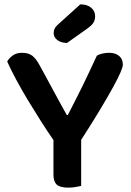

<svg xmlns="http://www.w3.org/2000/svg" viewBox="-20 -853 602 880"><path d="M543 -557Q543 -546 532 -520.5Q521 -495 498 -453Q475 -411 439 -351Q403 -291 352 -212V-1Q344 1 327.5 4Q311 7 293 7Q255 7 240 -7Q225 -21 225 -53V-211Q198 -250 168 -297Q138 -344 109 -392Q80 -440 55 -486.5Q30 -533 13 -571Q21 -586 38 -598.5Q55 -611 81 -611Q110 -611 127.5 -598Q145 -585 162 -553Q170 -539 187.5 -506.5Q205 -474 224.5 -438Q244 -402 261.5 -370Q279 -338 286 -326H291Q310 -363 327 -396.5Q344 -430 360 -462.5Q376 -495 391.5 -528.5Q407 -562 424 -598Q436 -605 451.5 -608Q467 -611 481 -611Q508 -611 525.5 -597Q543 -583 543 -557ZM348 -833Q380 -833 398 -817.5Q416 -802 416 -779Q416 -762 408.5 -749.5Q401 -737 380 -722L287 -656Q258 -657 242 -670Q226 -683 226 -701Q226 -712 230 -721Q234 -730 245 -740Z"/></svg>

Font: Baloo Chettan 2 SemiBold
Style: Regular
Weight: 600
Designer: Maithili Shingre, Unnati Kotecha and Ek Type
Foundry: Ek Type
Version: Version 1.640;hotconv 1.0.111;makeotfexe 2.5.65597; ttfautoh